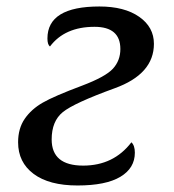

<svg xmlns="http://www.w3.org/2000/svg" viewBox="-20 -565 538 595"><path d="M387.2 -124Q397.9 -114.3 397.9 -91.8Q397.9 -43.9 353 -17.1Q308.1 9.8 220.2 9.8Q132.3 9.8 84.2 -26.1Q36.1 -62 36.1 -124Q36.1 -167 56.6 -196.8Q77.1 -226.6 112.3 -246.8Q147.5 -267.1 234.9 -299.8Q307.1 -327.1 330.1 -352.3Q353 -377.4 353 -413.1Q353 -481.9 272.9 -481.9Q180.7 -481.9 134.8 -420.9Q127 -426.8 127 -445.8Q127 -544.9 288.1 -544.9Q365.7 -544.9 411.4 -512.9Q457 -481 457 -429.2Q457 -335.4 335.4 -291.5Q209 -245.6 174.6 -217.5Q140.1 -189.5 140.1 -132.8Q140.1 -51.8 237.8 -51.8Q332 -51.8 387.2 -124Z"/></svg>

Font: Droid Serif
Style: Italic
Weight: 400
Italic angle: -12°
Designer: Monotype Design team
Foundry: Monotype Imaging Inc.
Version: Version 1.03